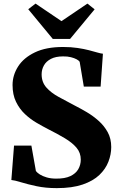

<svg xmlns="http://www.w3.org/2000/svg" viewBox="-20 -1008 644 1040"><path d="M287.5 11Q227 11 177.8 0.5Q128.5 -10 93.8 -20.8Q59 -31.5 41.5 -33L56 -219.5H150L174.5 -81.5Q181.5 -72 196.2 -62.8Q211 -53.5 233.2 -47Q255.5 -40.5 283.5 -40.5Q331.5 -40 361 -54Q390.5 -68 404 -91.5Q417.5 -115 417.5 -143.5Q417.5 -180.5 394.5 -207.8Q371.5 -235 331.5 -259Q291.5 -283 240.5 -308.5Q211.5 -323.5 178 -343Q144.5 -362.5 115 -390.2Q85.5 -418 66.8 -456.5Q48 -495 48 -547.5Q48 -600.5 78 -647.8Q108 -695 168.8 -724.2Q229.5 -753.5 321.5 -753.5Q365 -753.5 400 -748.2Q435 -743 461.8 -736Q488.5 -729 507.5 -723.5Q526.5 -718 537.5 -717L525 -539H434L411.5 -673.5Q407.5 -680 395 -686.8Q382.5 -693.5 364 -698.2Q345.5 -703 321.5 -702.5Q281.5 -702.5 255.8 -689Q230 -675.5 217.8 -653.5Q205.5 -631.5 205.5 -605.5Q205.5 -563 231.2 -534Q257 -505 298 -482.8Q339 -460.5 384.5 -436.5Q415 -421 449.5 -400.8Q484 -380.5 514.2 -353.5Q544.5 -326.5 563.5 -291.8Q582.5 -257 582.5 -211.5Q582.5 -171.5 567.2 -132Q552 -92.5 518.2 -60.2Q484.5 -28 427.8 -8.5Q371 11 287.5 11ZM266 -797 133 -958 172.5 -988.5 313 -893.5 453.5 -988.5 492.5 -957.5 359.5 -797Z"/></svg>

Font: Merriweather 72pt Black
Style: Regular
Weight: 900
Version: Version 2.100